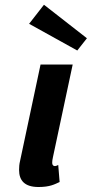

<svg xmlns="http://www.w3.org/2000/svg" viewBox="-20 -768 381 797"><path d="M100.8 -669.2 300.8 -558.3 340.8 -609.2 162.5 -748.3ZM281.7 -500H148.3L63.3 -100C60 -86.7 59.2 -74.2 59.2 -62.5C59.2 -19.2 81.7 8.3 140 8.3C187.5 8.3 207.5 -3.3 227.5 -12.5L221.7 -83.3C221.7 -83.3 211.7 -76.7 204.2 -79.2C199.2 -80.8 196.7 -85 196.7 -93.3C196.7 -98.3 197.5 -105.8 200 -116.7Z"/></svg>

Font: BoonHome
Style: Bold Oblique
Weight: 700
Italic angle: -12°
Designer: Sungsit Sawaiwan
Foundry: Sungsit Sawaiwan
Version: Version 0.2